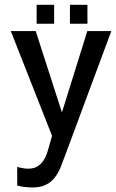

<svg xmlns="http://www.w3.org/2000/svg" viewBox="-20 -574 493 816"><path d="M351.6 -473.1H277.3V-553.7H351.6ZM210 -473.1H135.7V-553.7H210ZM53.2 214.8V135.3Q108.9 151.4 139.2 133.3Q169.4 115.2 183.6 64.9L201.2 3.4L25.9 -441.9H131.8L243.2 -96.2L351.1 -441.9H453.1L261.2 74.7Q249.5 106.4 239 133.3Q228.5 160.2 213.1 180.2Q197.8 200.2 174.8 211.4Q151.9 222.7 118.7 222.7Q85.4 222.7 53.2 214.8Z"/></svg>

Font: Keraleeyam
Style: Regular
Weight: 400
Designer: Hussain K. H.
Foundry: Swathanthra Malayalam Computing(SMC) http://smc.org.in
Version: Version 3.0.0+20221109